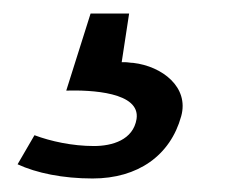

<svg xmlns="http://www.w3.org/2000/svg" viewBox="-20 -34 349 284"><path d="M117 230C184 230 232 196 248 138C260 95 220 64 177 59C173 59 169 58 165 58H160L171 -14H114L78 100C114 99 188 102 182 142C177 173 146 182 119 182C87 182 55 175 31 166L6 209C34 222 73 230 117 230Z"/></svg>

Font: Charger Pro
Style: LitObl
Weight: 300
Designer: Jasper
Foundry: Cannot Into Space Fonts
Version: Version 1.09